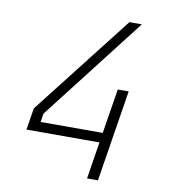

<svg xmlns="http://www.w3.org/2000/svg" viewBox="-82 -799 764 868"><g transform="rotate(10 300.0 -364.5)"><path d="M376 0 403 -170H68L84 -270L442 -729H499L131 -254L125 -215H410L443 -420H493L426 0Z"/></g></svg>

Font: JetBrains Mono NL Thin
Style: Italic
Weight: 100
Italic angle: -9°
Monospace: yes
Designer: Philipp Nurullin, Konstantin Bulenkov
Foundry: JetBrains
Version: Version 2.305; ttfautohint (v1.8.4.7-5d5b)